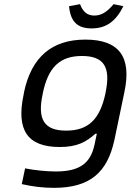

<svg xmlns="http://www.w3.org/2000/svg" viewBox="-20 -700 630 926"><path d="M96 -256 94 -244C57 -72 113 9 268 9C352 9 395 -15 440 -55H447L436 -3C417 87 365 127 249 127C204 127 146 121 101 112L85 188C138 200 188 206 240 206C414 206 498 132 532 -26L580 -256C616 -425 555 -509 392 -509C230 -509 132 -425 96 -256ZM186 -247 187 -253C213 -376 269 -430 375 -430C482 -430 515 -376 489 -253L488 -247C461 -124 406 -70 299 -70C193 -70 159 -124 186 -247ZM313 -670 366 -680C380 -642 402 -625 435 -625C469 -625 496 -642 528 -680L575 -670C538 -596 491 -563 422 -563C353 -563 320 -596 313 -670Z"/></svg>

Font: LT Wave Text Italic
Style: Regular
Weight: 400
Designer: Daniel Lyons
Version: Version 2.5 (Glyphs App)